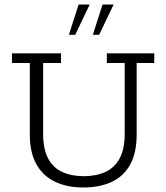

<svg xmlns="http://www.w3.org/2000/svg" viewBox="-20 -819 736 850"><path d="M348 11Q277 11 223.5 -14.5Q170 -40 141 -92Q112 -144 112 -224V-540H33V-583H250V-540H171V-226Q171 -159 193 -117.5Q215 -76 256 -57.5Q297 -39 351 -39Q405 -39 446 -57.5Q487 -76 509.5 -117.5Q532 -159 532 -226V-540H453V-583H663V-540H585V-224Q585 -142 556 -90Q527 -38 474 -13.5Q421 11 348 11ZM285 -665 328 -799H377L313 -665ZM391 -665 434 -799H483L419 -665Z"/></svg>

Font: Rokkitt Light
Style: Regular
Weight: 300
Version: Version 3.103